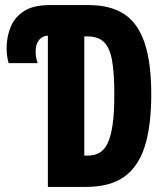

<svg xmlns="http://www.w3.org/2000/svg" viewBox="-20 -734 640 754"><path d="M168 0V-714H329Q413 -714 467 -679Q521 -644 547.5 -566.5Q574 -489 574 -363Q574 -241 549 -160.5Q524 -80 468 -40Q412 0 318 0ZM325 -123Q350 -123 369.5 -133.5Q389 -144 402 -170Q415 -196 422 -243Q429 -290 429 -362Q429 -447 420 -497Q411 -547 388 -569Q365 -591 324 -591H311V-123ZM14 -486Q11 -496 8.5 -510.5Q6 -525 6 -544Q6 -590 22 -628.5Q38 -667 74.5 -690.5Q111 -714 175 -714H197V-594H171Q147 -594 133.5 -577Q120 -560 120 -534Q120 -517 122.5 -505.5Q125 -494 128 -486Z"/></svg>

Font: Noto Sans Mono
Style: Bold
Weight: 700
Designer: Monotype Design Team
Foundry: Monotype Imaging Inc.
Version: Version 2.014